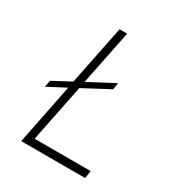

<svg xmlns="http://www.w3.org/2000/svg" viewBox="-167 -809 854 919"><g transform="rotate(30 259.5 -349.5)"><path d="M136 -42H446L439 0H86L153 -334L54 -282L61 -319L160 -372L226 -699H268L207 -397L349 -472L343 -435L200 -359Z"/></g></svg>

Font: Gontserrat ExtraLight
Style: Italic
Weight: 275
Italic angle: -11.3°
Designer: Julieta Ulanovsky
Foundry: Julieta Ulanovsky
Version: Version 6.001